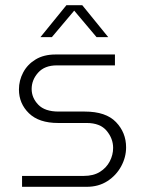

<svg xmlns="http://www.w3.org/2000/svg" viewBox="-20 -720 558 740"><path d="M65 0V-42H303Q340 -42 365 -57.5Q390 -73 403 -98Q416 -123 416 -150Q416 -186 391 -216Q366 -246 314 -246H204Q130 -246 91.5 -283.5Q53 -321 53 -375Q53 -410 69.5 -441Q86 -472 117.5 -491Q149 -510 194 -510H423V-468H199Q152 -468 127 -440Q102 -412 102 -377Q102 -343 127.5 -316.5Q153 -290 206 -290H307Q388 -290 427 -249.5Q466 -209 466 -152Q466 -114 447 -79Q428 -44 394 -22Q360 0 314 0ZM136 -577 236 -700H297L397 -577H352L266 -679L180 -577Z"/></svg>

Font: MuseoModerno ExtraLight
Style: Regular
Weight: 200
Designer: Pablo Cosgaya, Héctor Gatti, Marcela Romero, and the Authors of The MuseoModerno Project.
Foundry: Omnibus-Type Team
Version: Version 1.001